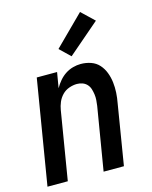

<svg xmlns="http://www.w3.org/2000/svg" viewBox="-116 -846 731 922"><g transform="rotate(-15 250.0 -385.0)"><path d="M4 0 90 -520H191L178 -443Q188 -461 202 -477.5Q216 -494 233.5 -505.5Q251 -517 271 -522.5Q291 -528 310 -528Q337 -528 361 -519.5Q385 -511 401 -493Q417 -475 426 -451.5Q435 -428 438 -402.5Q441 -377 439.5 -351Q438 -325 433 -299L384 0H283L335 -313Q337 -327 338 -341.5Q339 -356 337 -370Q335 -384 331 -397Q327 -410 318 -420Q309 -430 296 -435Q283 -440 268 -440Q249 -440 229 -433Q209 -426 194.5 -411Q180 -396 172 -377Q164 -358 161 -339L105 0ZM278 -575 226 -625 372 -770 435 -710Z"/></g></svg>

Font: Iosevka Semibold Oblique
Style: Regular
Weight: 600
Italic angle: -9°
Monospace: yes
Designer: Belleve Invis
Foundry: Belleve Invis
Version: Version 32.5.0; ttfautohint (v1.8.4)